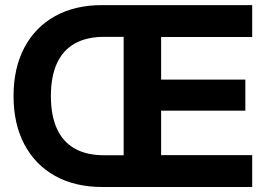

<svg xmlns="http://www.w3.org/2000/svg" viewBox="-20 -748 1065 768"><path d="M389.6 0Q279.8 0 200.2 -44.4Q120.6 -88.9 77.4 -170.7Q34.2 -252.4 34.2 -363.8Q34.2 -475.6 77.4 -557.4Q120.6 -639.2 200 -683.3Q279.3 -727.5 387.7 -727.5H558.6V-600.6H396.5Q326.2 -600.6 278.8 -573.7Q231.4 -546.9 207.5 -494.1Q183.6 -441.4 183.6 -363.8Q183.6 -286.6 207.3 -233.9Q231 -181.2 278.3 -154.1Q325.7 -127 396.5 -127H555.2V0ZM474.6 0V-727.5H988.8V-600.1H624.5V-429.7H961.4V-305.2H624.5V-127.4H988.8V0Z"/></svg>

Font: Inter 28pt
Style: Bold
Weight: 700
Designer: Rasmus Andersson
Foundry: rsms
Version: Version 4.001;git-66647c0bb